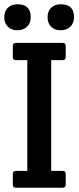

<svg xmlns="http://www.w3.org/2000/svg" viewBox="-20 -880 368 900"><path d="M220 -598V-79H273Q288 -79 288 -64V-15Q288 0 273 0H55Q40 0 40 -15V-64Q40 -79 55 -79H108V-598H55Q40 -598 40 -613V-664Q40 -679 55 -679H273Q288 -679 288 -664V-613Q288 -598 273 -598ZM265 -860Q327 -860 327 -800Q327 -771 309.5 -754.5Q292 -738 264.5 -738Q237 -738 220 -754.5Q203 -771 203 -799.5Q203 -828 220 -844Q237 -860 265 -860ZM62 -860Q124 -860 124 -800Q124 -771 106.5 -754.5Q89 -738 61.5 -738Q34 -738 17 -754.5Q0 -771 0 -799.5Q0 -828 17 -844Q34 -860 62 -860Z"/></svg>

Font: Crete Round
Style: Regular
Weight: 400
Designer: Veronika Burian
Foundry: TypeTogether
Version: Version 1.001